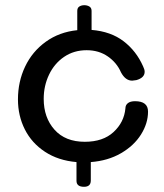

<svg xmlns="http://www.w3.org/2000/svg" viewBox="-20 -626 631 738"><path d="M549 -197Q549 -152 522 -109Q495 -66 445 -37Q395 -8 329 -3V68Q329 92 303 92Q274 92 274 69V-3Q204 -9 153 -42.5Q102 -76 75.5 -128.5Q49 -181 49 -244Q49 -312 76.5 -370Q104 -428 156 -465.5Q208 -503 277 -510V-584Q277 -596 285 -601Q293 -606 304 -606Q315 -606 323.5 -601Q332 -596 332 -584V-511Q406 -505 455 -467.5Q504 -430 530 -371Q536 -359 536 -350Q536 -327 504 -318Q492 -316 488 -316Q462 -316 445 -348Q429 -385 394.5 -409Q360 -433 313 -433Q264 -433 226.5 -407.5Q189 -382 168.5 -339Q148 -296 148 -246Q148 -174 189.5 -127.5Q231 -81 306 -81Q376 -81 416.5 -118.5Q457 -156 462 -209Q462 -222 471.5 -229.5Q481 -237 499 -237Q549 -237 549 -197Z"/></svg>

Font: Mali Medium
Style: Regular
Weight: 500
Version: Version 1.000; ttfautohint (v1.6)